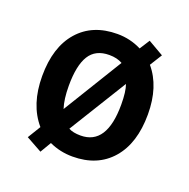

<svg xmlns="http://www.w3.org/2000/svg" viewBox="-112 -679 812 824"><g transform="rotate(20 294.0 -267.0)"><path d="M187 -13.2 157.2 37.1 85 -2.9 121.1 -62Q53.2 -140.6 53.2 -271Q53.2 -403.3 117.9 -477.1Q182.6 -550.8 295.9 -550.8Q354.5 -550.8 405.8 -524.9L435.1 -570.8L505.9 -529.8L471.2 -474.1Q536.1 -397.9 536.1 -271Q536.1 -138.7 471.4 -64.5Q406.7 9.8 293 9.8Q236.8 9.8 187 -13.2ZM188 -168.9 354 -439.9Q329.6 -454.1 293.9 -454.1Q231 -454.1 202.9 -408.7Q174.8 -363.3 174.8 -271Q174.8 -209 188 -168.9ZM402.8 -361.8 240.2 -98.1Q260.3 -86.9 294.9 -86.9Q414.1 -86.9 414.1 -271Q414.1 -331.1 402.8 -361.8Z"/></g></svg>

Font: Droid Sans TV
Style: Bold
Weight: 600
Version: Version 1.00